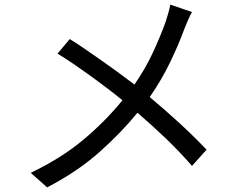

<svg xmlns="http://www.w3.org/2000/svg" viewBox="-20 -780 1040 831"><path d="M811 -728Q803 -714 793.5 -692.5Q784 -671 778 -655Q754 -589 716.5 -511Q679 -433 628 -360Q695 -304 757.5 -246.5Q820 -189 874 -132L811 -62Q755 -126 697.5 -181Q640 -236 575 -292Q505 -206 410 -121.5Q315 -37 184 31L113 -32Q245 -95 340.5 -175Q436 -255 510 -346Q482 -369 448 -395Q414 -421 377.5 -447.5Q341 -474 303 -500Q265 -526 229 -548L282 -611Q314 -591 350.5 -566Q387 -541 424 -515Q461 -489 496.5 -463Q532 -437 562 -414Q610 -484 642 -553Q674 -622 697 -686Q702 -701 708 -722Q714 -743 717 -760Z"/></svg>

Font: SpoqaHanSans-Regular
Style: Regular
Weight: 400
Designer: [Spoqa Han Sans] Dong-huui Kim \uAE40 \uB3D9 \uD718  Younghwa Kang \uAC15 \uC601 \uD654  [Noto Sans] Ryoko NISHIZUKA \u8
Foundry: Spoqa (http://www.spoqa-han-sans.com)
Version: Version 2.000